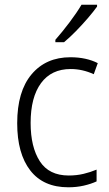

<svg xmlns="http://www.w3.org/2000/svg" viewBox="-20 -785 462 815"><path d="M270 10Q164 10 108.5 -61.5Q53 -133 53 -262Q53 -397 114 -469.5Q175 -542 279 -542Q313 -542 342.5 -535.5Q372 -529 395 -517L378 -470Q330 -492 280 -492Q198 -492 154 -432Q110 -372 110 -263Q110 -161 149 -100.5Q188 -40 272 -40Q305 -40 334.5 -47Q364 -54 390 -65V-15Q366 -4 335.5 3Q305 10 270 10ZM392 -757Q377 -736 353 -708Q329 -680 302 -652.5Q275 -625 252 -606H215V-616Q244 -649 275 -690Q306 -731 326 -765H392Z"/></svg>

Font: Noto Sans Myanmar UI SemiCondensed Light
Style: Regular
Weight: 300
Width: 4
Designer: Monotype Design Team
Foundry: Monotype Imaging Inc.
Version: Version 2.103; ttfautohint (v1.8.4.7-5d5b)